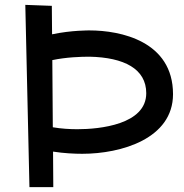

<svg xmlns="http://www.w3.org/2000/svg" viewBox="-20 -746 755 789"><path d="M193 -722 84 -726 101 23H199L198 -123C243 -116 286 -114 318 -114C478 -114 691 -176 691 -359C691 -577 475 -621 348 -621C348 -621 274 -622 194 -605ZM348 -513C490 -510 581 -463 581 -363C581 -234 389 -215 298 -215C268 -215 232 -217 197 -223L195 -499C252 -511 312 -513 348 -513Z"/></svg>

Font: McLaren
Style: Regular
Weight: 400
Designer: Astigmatic (AOETI)
Foundry: Astigmatic (AOETI)
Version: Version 1.000